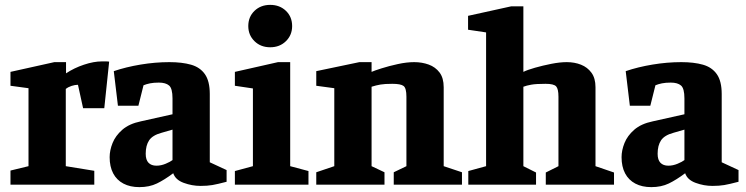

<svg xmlns="http://www.w3.org/2000/svg" viewBox="-20 -758 3062 788"><path d="M23 0V-58L97 -76V-396L23 -406V-463L203 -503H251V-457Q284 -479 324.5 -492.5Q365 -506 398 -506Q403 -506 413.5 -506Q424 -506 428 -505L408 -314H321L300 -410Q288 -410 274 -405.5Q260 -401 250 -393V-76L367 -57V0Z M552 10Q514 10 486.5 -4.5Q459 -19 444.5 -46.5Q430 -74 430 -113Q430 -141 442 -171Q454 -201 482 -225.5Q510 -250 558 -260L688 -289V-354Q688 -395 674 -407Q660 -419 632 -419Q611 -419 596 -416Q581 -413 569 -408L548 -324H464L447 -466Q497 -483 557 -493Q617 -503 675 -503Q727 -503 764 -492.5Q801 -482 821 -453.5Q841 -425 841 -372V-92L910 -60V-12Q872 -2 851.5 1.5Q831 5 803 5Q768 5 734 -7.5Q700 -20 691 -47Q655 -20 624 -5Q593 10 552 10ZM622 -78Q641 -78 660 -86Q679 -94 688 -101V-226L643 -213Q606 -203 592 -182Q578 -161 578 -127Q578 -102 589.5 -90Q601 -78 622 -78Z M944 0V-56L1018 -76V-395L944 -406V-463L1121 -503H1171V-76L1246 -56V0ZM1089 -564Q1050 -564 1024.5 -589Q999 -614 999 -651Q999 -689 1024.5 -713.5Q1050 -738 1089 -738Q1128 -738 1153.5 -713.5Q1179 -689 1179 -651Q1179 -614 1153.5 -589Q1128 -564 1089 -564Z M1278 0V-51L1352 -76V-396L1278 -406V-466L1455 -503H1505V-463Q1516 -468 1546 -477.5Q1576 -487 1612.5 -495Q1649 -503 1680 -503Q1712 -503 1739.5 -493Q1767 -483 1784 -460.5Q1801 -438 1801 -400V-76L1876 -51V0H1596V-51L1648 -76V-361Q1648 -396 1636.5 -405Q1625 -414 1590 -414Q1559 -414 1541.5 -411Q1524 -408 1505 -402V-76L1558 -51V0Z M1902 0V-56L1975 -76V-625L1901 -636V-693L2078 -732H2128V-463Q2144 -471 2175.5 -480Q2207 -489 2242.5 -496Q2278 -503 2306 -503Q2338 -503 2364.5 -492.5Q2391 -482 2407.5 -459.5Q2424 -437 2424 -400V-76L2500 -50V0H2220V-50L2272 -76V-361Q2272 -393 2262.5 -403.5Q2253 -414 2219 -414Q2180 -414 2160.5 -410.5Q2141 -407 2128 -402V-76L2180 -50V0Z M2653 10Q2615 10 2587.5 -4.5Q2560 -19 2545.5 -46.5Q2531 -74 2531 -113Q2531 -141 2543 -171Q2555 -201 2583 -225.5Q2611 -250 2659 -260L2789 -289V-354Q2789 -395 2775 -407Q2761 -419 2733 -419Q2712 -419 2697 -416Q2682 -413 2670 -408L2649 -324H2565L2548 -466Q2598 -483 2658 -493Q2718 -503 2776 -503Q2828 -503 2865 -492.5Q2902 -482 2922 -453.5Q2942 -425 2942 -372V-92L3011 -60V-12Q2973 -2 2952.5 1.5Q2932 5 2904 5Q2869 5 2835 -7.5Q2801 -20 2792 -47Q2756 -20 2725 -5Q2694 10 2653 10ZM2723 -78Q2742 -78 2761 -86Q2780 -94 2789 -101V-226L2744 -213Q2707 -203 2693 -182Q2679 -161 2679 -127Q2679 -102 2690.5 -90Q2702 -78 2723 -78Z"/></svg>

Font: Manuale ExtraBold
Style: Regular
Weight: 800
Version: Version 1.002